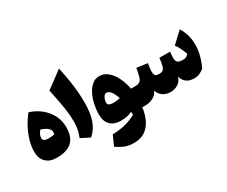

<svg xmlns="http://www.w3.org/2000/svg" viewBox="-162 -1320 2493 2109"><g transform="rotate(-30 1084.0 -265.5)"><path d="M207 11.7Q121.6 11.7 72.5 -36.1Q23.4 -84 23.4 -167.5Q23.4 -232.4 43 -303Q62.5 -373.5 99.1 -443.8Q135.7 -514.2 186.5 -577.6Q272.5 -549.8 334.7 -498Q397 -446.3 430.9 -377.9Q464.8 -309.6 464.8 -231Q464.8 -106.4 402.1 -47.4Q339.4 11.7 207 11.7ZM203.1 -348.1Q165 -298.8 165 -260.3Q165 -217.8 233.9 -217.8Q283.2 -217.8 309.6 -225.6Q314.5 -240.2 314.5 -255.4Q314.5 -283.2 285.6 -307.4Q256.8 -331.5 203.1 -348.1Z M716.8 -825.7Q738.8 -723.1 751.2 -643.1Q763.7 -563 769 -496.1Q774.4 -429.2 774.4 -365.2Q774.4 -237.3 744.9 -146.5Q715.3 -55.7 643.6 6.8L530.8 -50.8Q548.3 -92.8 557.9 -136.7Q567.4 -180.7 567.4 -241.2Q567.4 -278.8 564.9 -315.9Q562.5 -353 555.9 -399.4Q549.3 -445.8 537.1 -510.7Q524.9 -575.7 504.9 -668.5Z M1056.2 -533.2Q1114.7 -533.2 1162.4 -493.7Q1210 -454.1 1243.2 -387.2Q1276.4 -320.3 1291.5 -238.8H1343.8V0H1297.4Q1286.1 84 1254.4 150.6Q1222.7 217.3 1166.5 256.1Q1110.4 294.9 1024.9 294.9Q988.3 294.9 956.5 289.1Q924.8 283.2 890.4 267.1Q856 251 811 220.7L866.7 95.7Q961.9 92.8 1032.7 74.2Q1103.5 55.7 1166.5 20.5Q1166.5 11.2 1166.5 1.7Q1166.5 -7.8 1166 -18.1Q1139.2 -4.4 1103 3.7Q1066.9 11.7 1022 11.7Q938 11.7 890.6 -34.4Q843.3 -80.6 843.3 -169.4Q843.3 -228 856.7 -291.7Q870.1 -355.5 897 -410.2Q923.8 -464.8 963.6 -499Q1003.4 -533.2 1056.2 -533.2ZM1033.7 -335.4Q1017.1 -335.4 1004.4 -320.1Q991.7 -304.7 984.6 -283.2Q977.5 -261.7 977.5 -243.7Q977.5 -216.3 998 -208.3Q1018.6 -200.2 1046.9 -200.2Q1068.8 -200.2 1091.8 -203.1Q1114.7 -206.1 1133.3 -210.4Q1115.2 -264.2 1090.1 -299.8Q1064.9 -335.4 1033.7 -335.4Z M1951.2 11.2Q1891.6 11.2 1854.7 -16.8Q1817.9 -44.9 1805.2 -95.7Q1790 -42 1746.8 -15.1Q1703.6 11.7 1653.3 11.7Q1598.6 11.7 1556.2 -16.8Q1513.7 -45.4 1500 -95.7Q1489.7 -63.5 1463.9 -42.2Q1438 -21 1405.8 -10.5Q1373.5 0 1343.8 0Q1332 0 1326.2 -8.3Q1320.3 -16.6 1320.3 -41V-197.8Q1320.3 -222.2 1326.2 -230.5Q1332 -238.8 1343.8 -238.8Q1384.8 -238.8 1404.8 -254.2Q1424.8 -269.5 1435.1 -306.6Q1445.3 -343.8 1456.5 -407.7L1592.8 -388.7Q1581.1 -328.1 1581.1 -293Q1581.1 -254.4 1592.3 -239.3Q1603.5 -224.1 1645 -224.1Q1675.8 -224.1 1691.7 -237.8Q1707.5 -251.5 1715.8 -284.7Q1724.1 -317.9 1731 -376.5H1866.7Q1864.3 -358.4 1862.5 -337.2Q1860.8 -315.9 1860.8 -300.8Q1860.8 -260.3 1878.9 -243.9Q1897 -227.5 1944.8 -227.5Q1972.2 -227.5 1985.4 -234.4Q1998.5 -241.2 2018.1 -261.2Q2005.4 -298.3 1987.1 -337.2Q1968.8 -376 1944.3 -407.2L2080.6 -535.2Q2106 -497.6 2125.7 -440.2Q2145.5 -382.8 2145.5 -293.5Q2145.5 -256.8 2137 -212.2Q2128.4 -167.5 2113 -122.1Q2097.7 -76.7 2077.1 -36.6Q2046.9 -13.7 2018.6 -1.2Q1990.2 11.2 1951.2 11.2Z"/></g></svg>

Font: Pinar Black
Style: Regular
Weight: 900
Designer: Amin Abedi
Version: Version 3.000